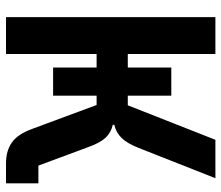

<svg xmlns="http://www.w3.org/2000/svg" viewBox="-69 -669 738 640"><g transform="rotate(90 300.0 -349.0)"><path d="M205 -302H160V0H37V-698H160V-406H205V-551H299V-406H331L446 -698H574L473 -442Q458 -404 440 -385.5Q422 -367 396 -361V-356Q422 -350 439 -332Q456 -314 470 -275L532 -108H591V0H525Q483 0 455 -19.5Q427 -39 409 -89L330 -302H299V-157H205Z"/></g></svg>

Font: IBM Plex Mono SmBld
Style: Regular
Weight: 600
Monospace: yes
Designer: Mike Abbink, Paul van der Laan, Pieter van Rosmalen
Foundry: Bold Monday
Version: Version 2.3